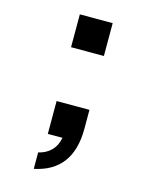

<svg xmlns="http://www.w3.org/2000/svg" viewBox="-109 -614 646 847"><g transform="rotate(15 214.0 -190.5)"><path d="M149 -396H299V-546H149ZM129 165Q299 130 299 -63V-150H149V0H216Q209 37 186.5 59.5Q164 82 129 90Z"/></g></svg>

Font: Plus Jakarta Sans ExtraBold
Style: Regular
Weight: 800
Designer: Gumpita Rahayu
Foundry: Tokotype
Version: Version 2.004; ttfautohint (v1.8.3)